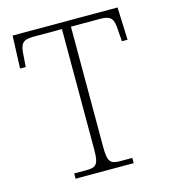

<svg xmlns="http://www.w3.org/2000/svg" viewBox="-107 -801 788 887"><g transform="rotate(-15 287.0 -357.0)"><path d="M145 0H423V-25H368C319 -25 306 -35 306 -109V-684H447C500 -684 509 -665 512 -612L516 -558H543L537 -714H35L29 -558H56L60 -612C63 -665 72 -684 125 -684H263V-108C263 -35 250 -25 201 -25H145Z"/></g></svg>

Font: Noto Serif Telugu ExtraLight
Style: Regular
Weight: 200
Designer: Jelle Bosma - Monotype Design Team
Foundry: Monotype Imaging Inc.
Version: Version 2.005